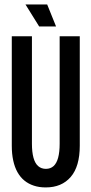

<svg xmlns="http://www.w3.org/2000/svg" viewBox="-20 -821 406 852"><path d="M183 10.7Q153.7 10.7 130 2.8Q106.3 -5 88.2 -19.8Q70 -34.7 57.5 -57Q45 -79.3 38.7 -108.7Q32.3 -138 32.3 -174.3V-660H121.7V-183Q121.7 -146.3 128.5 -121.3Q135.3 -96.3 149.3 -84Q163.3 -71.7 183.7 -71.7Q204 -71.7 217.7 -84Q231.3 -96.3 238 -121.3Q244.7 -146.3 244.7 -183V-660H334V-174.3Q334 -82.3 293.8 -35.8Q253.7 10.7 183 10.7ZM153.7 -703.7 93 -801.3H189.3L228.7 -703.7Z"/></svg>

Font: Bricolage Grotesque 96pt ExtraBold Condensed
Style: Regular
Weight: 800
Width: 3
Version: Version 1.001;gftools[0.9.33.dev8+g029e19f]